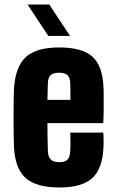

<svg xmlns="http://www.w3.org/2000/svg" viewBox="-20 -820 509 850"><path d="M291 -233H437Q438 -228 438.5 -206.5Q439 -185 438 -168Q434 -73 388.5 -31.5Q343 10 244 10Q141 10 94 -31.5Q47 -73 42 -168Q41 -185 40.5 -220.5Q40 -256 40 -297.5Q40 -339 40.5 -375Q41 -411 42 -430Q49 -527 95.5 -568.5Q142 -610 242 -610Q343 -610 388.5 -569.5Q434 -529 438 -436Q439 -425 439 -397.5Q439 -370 439 -336.5Q439 -303 437 -275H190Q190 -243 190.5 -212Q191 -181 192 -152Q193 -125 205 -113.5Q217 -102 244 -102Q268 -102 279 -113.5Q290 -125 291 -152Q293 -177 291 -233ZM242 -498Q216 -498 204.5 -487.5Q193 -477 192 -453Q191 -435 191 -416.5Q191 -398 190 -378H292Q292 -405 291.5 -427Q291 -449 291 -453Q290 -477 278.5 -487.5Q267 -498 242 -498ZM102 -800H198L290 -661H194Z"/></svg>

Font: Big Shoulders Display Black
Style: Regular
Weight: 900
Designer: Patric King
Foundry: XO Type Co
Version: Version 1.000; ttfautohint (v1.8.2)